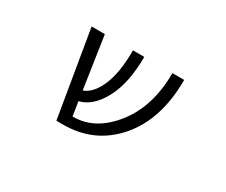

<svg xmlns="http://www.w3.org/2000/svg" viewBox="-90 -762 1181 1005"><g transform="rotate(30 500.0 -260.0)"><path d="M782.2 -519.5Q782.2 -281.2 661.6 -140.6Q541 0 350.6 0H309.6L222.7 -519.5H302.7L349.6 -206.1Q403.3 -224.6 438 -303.7Q472.7 -382.8 472.7 -519.5H541Q541 -361.3 488.8 -263.2Q436.5 -165 358.4 -146.5L372.1 -61.5H375Q508.8 -61.5 609.9 -189.9Q710.9 -318.4 710.9 -519.5Z"/></g></svg>

Font: Gen Shin Gothic Monospace Normal
Style: Regular
Weight: 350
Designer: [Source Han Sans]
Ryoko NISHIZUKA  (kana & ideographs); Paul D. Hunt (Latin, Greek & Cyrillic); Wenlong ZHANG  (bopomofo
Version: Version 1.002.20150607